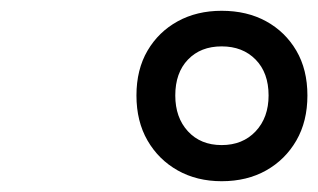

<svg xmlns="http://www.w3.org/2000/svg" viewBox="-20 -1023 590 356"><path d="M391 -687Q345 -687 309.5 -707Q274 -727 253.5 -762.5Q233 -798 233 -846Q233 -894 253.5 -929Q274 -964 309.5 -983.5Q345 -1003 391 -1003Q438 -1003 473.5 -983.5Q509 -964 529.5 -929Q550 -894 550 -846Q550 -798 529.5 -762.5Q509 -727 473.5 -707Q438 -687 391 -687ZM391 -754Q430 -754 454 -779.5Q478 -805 478 -846Q478 -888 454 -912.5Q430 -937 391 -937Q352 -937 328.5 -912.5Q305 -888 305 -846Q305 -805 328.5 -779.5Q352 -754 391 -754Z"/></svg>

Font: Playwrite AU SA
Style: Regular
Weight: 400
Designer: Veronika Burian, José Scaglione
Foundry: TypeTogether
Version: Version 1.002